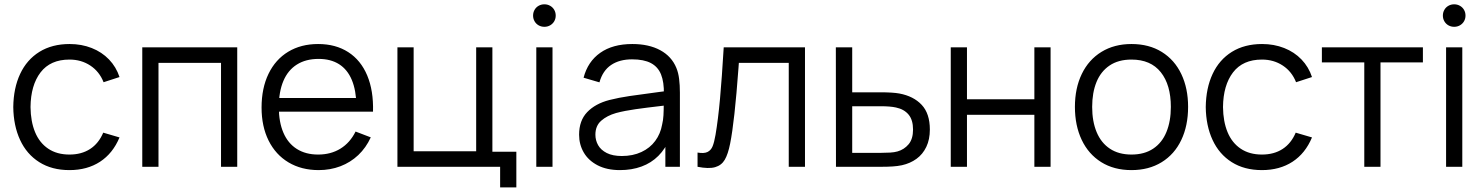

<svg xmlns="http://www.w3.org/2000/svg" viewBox="-20 -754 6711 868"><path d="M40 -270Q41 -355.7 71.1 -419.9Q101.2 -484.2 158.2 -519.6Q215.3 -555 294.7 -555Q348.7 -555 394.6 -536.9Q440.5 -518.8 472.9 -485.1Q505.3 -451.3 520.3 -405.7L448.3 -382.3Q429.3 -430.5 388.3 -457.6Q347.3 -484.7 294 -484.7Q207.7 -484.7 163.3 -426.7Q119 -368.7 118 -270Q118.7 -204.5 138.7 -156.3Q158.7 -108.2 198 -81.8Q237.3 -55.3 294 -55.3Q348.7 -55.3 387.4 -80.5Q426.2 -105.7 446.7 -154.3L520.3 -132.7Q490.3 -60.7 432.3 -22.8Q374.3 15 294 15Q214.3 15 157.4 -21Q100.5 -57 70.8 -121.4Q41 -185.8 40 -270Z M623.2 -540H1052.5V0H979.2V-469.7H696.5V0H623.2Z M1162.5 -267.7Q1162.5 -355.3 1193.9 -420.2Q1225.3 -485.2 1283 -520.1Q1340.7 -555 1418.2 -555Q1497.5 -555 1554.3 -518.4Q1611.2 -481.8 1640.1 -412.9Q1669 -344 1666.3 -249.3H1591.5V-275.3Q1590.2 -345.5 1570.5 -392.6Q1550.8 -439.7 1513 -463.7Q1475.2 -487.7 1420.2 -487.7Q1362.5 -487.7 1322.2 -462.2Q1281.8 -436.8 1261.2 -388.2Q1240.5 -339.5 1240.5 -270Q1240.5 -202.2 1261.2 -154.1Q1281.8 -106 1321.8 -80.7Q1361.8 -55.3 1418.2 -55.3Q1475.7 -55.3 1519.1 -82Q1562.5 -108.7 1587.5 -159.3L1656.2 -133Q1634.8 -86.2 1599.7 -52.9Q1564.5 -19.7 1518.8 -2.3Q1473.2 15 1420.8 15Q1342.8 15 1284.4 -19.8Q1226 -54.7 1194.2 -118.7Q1162.5 -182.7 1162.5 -267.7ZM1214.5 -311H1627.2V-249.3H1214.5Z M2241 0H1776.7V-540H1850V-70.3H2132.7V-540H2206V-68H2314.3V93.3H2241Z M2404.5 -540H2477.8V0H2404.5ZM2390 -683.5Q2390 -697.8 2396.7 -709.5Q2403.3 -721.2 2415 -727.8Q2426.7 -734.5 2441.2 -734.5Q2455.3 -734.5 2467.1 -727.8Q2478.8 -721.2 2485.6 -709.5Q2492.3 -697.8 2492.3 -683.5Q2492.3 -669.5 2485.6 -657.8Q2478.8 -646.2 2467.1 -639.5Q2455.3 -632.8 2441.2 -632.8Q2426.7 -632.8 2415 -639.5Q2403.3 -646.2 2396.7 -657.8Q2390 -669.5 2390 -683.5Z M2598 -145Q2598 -208.7 2634.5 -247Q2671 -285.3 2735.3 -302Q2777.7 -312.7 2826.7 -319.9Q2875.7 -327.2 2960 -338.2Q2985 -341.2 3007.7 -344.3L2981.3 -328.7Q2982.3 -382.8 2968.5 -417.3Q2954.7 -451.8 2922.7 -468.8Q2890.7 -485.7 2837.3 -485.7Q2780.5 -485.7 2742.7 -460.2Q2704.8 -434.7 2690 -381.7L2618.3 -402.7Q2637.3 -475.7 2693.7 -515.3Q2750 -555 2838.7 -555Q2913.2 -555 2964.8 -527.1Q3016.3 -499.2 3037.7 -447Q3046.8 -425 3050.2 -397.1Q3053.7 -369.2 3053.7 -335.3V0H2988V-135.7L3007 -127.3Q2988.3 -81.3 2956.3 -49.3Q2924.3 -17.3 2880.4 -1.2Q2836.5 15 2782.7 15Q2723.7 15 2681.9 -6.6Q2640.2 -28.2 2619.1 -64.5Q2598 -100.8 2598 -145ZM2973.3 -190.7Q2978.2 -210.3 2979.4 -232.8Q2980.7 -255.2 2980.7 -285.5V-294.7L3008.7 -280L2975 -275.7Q2902.3 -267.3 2853 -260.3Q2803.7 -253.3 2765 -243Q2724.2 -231.3 2697.9 -208.2Q2671.7 -185.2 2671.7 -145Q2671.7 -119.8 2683.9 -97.9Q2696.2 -76 2723 -62.3Q2749.8 -48.7 2791 -48.7Q2841.2 -48.7 2879.8 -66.8Q2918.5 -84.8 2942.2 -117Q2966 -149.2 2973.3 -190.7Z M3214.8 -144.7Q3226.5 -213.7 3235 -307Q3243.5 -400.3 3251.8 -540H3619.2V0H3545.8V-469.7H3320.2L3318.5 -445.8Q3300.8 -204 3280.8 -104.7Q3271.3 -56.8 3256.5 -31.7Q3241.7 -6.5 3212.8 1.8Q3183.8 10 3133.5 0V-64.3Q3162.5 -59.2 3178.3 -66.8Q3194.2 -74.5 3201.6 -92.8Q3209 -111 3214.8 -144.7Z M3758.7 -540H3832.7V-336.7H3959Q4016.3 -336.7 4045.7 -331.3Q4110 -319.3 4146.8 -280Q4183.7 -240.7 4183.7 -168.3Q4183.7 -123.5 4167.7 -90Q4151.7 -56.5 4123.2 -35.9Q4094.8 -15.3 4057.3 -7Q4038.5 -3 4015.8 -1.5Q3993.2 0 3965.7 0H3759.3ZM4037.3 -69.3Q4067.8 -78 4087.8 -101.9Q4107.7 -125.8 4107.7 -168.3Q4107.7 -211.8 4087.5 -236Q4067.3 -260.2 4030.7 -268Q4004.8 -273.7 3962.7 -273.7H3832.7V-63H3962.7Q3986.2 -63 4004.5 -64.2Q4022.8 -65.3 4037.3 -69.3Z M4278.2 -540H4351.5V-305.3H4656.2V-540H4729.5V0H4656.2V-235H4351.5V0H4278.2Z M4839.5 -270.7Q4839.5 -355.2 4870.6 -419.6Q4901.7 -484 4959.6 -519.5Q5017.5 -555 5095.2 -555Q5174.7 -555 5232.4 -519.1Q5290.2 -483.2 5320.7 -418.8Q5351.2 -354.5 5351.2 -270.7Q5351.2 -185.7 5320.4 -121.1Q5289.7 -56.5 5231.8 -20.8Q5173.8 15 5095.2 15Q5016 15 4958.3 -21.1Q4900.7 -57.2 4870.1 -121.9Q4839.5 -186.7 4839.5 -270.7ZM5273.2 -270.7Q5273.2 -370.5 5227.7 -427.6Q5182.2 -484.7 5095.2 -484.7Q5036 -484.7 4996.2 -457.8Q4956.5 -431 4937 -383Q4917.5 -335 4917.5 -270.7Q4917.5 -205 4937.8 -156.5Q4958 -108 4997.8 -81.7Q5037.5 -55.3 5095.2 -55.3Q5153.7 -55.3 5193.6 -82.1Q5233.5 -108.8 5253.3 -157.4Q5273.2 -206 5273.2 -270.7Z M5431 -270Q5432 -355.7 5462.1 -419.9Q5492.2 -484.2 5549.2 -519.6Q5606.3 -555 5685.7 -555Q5739.7 -555 5785.6 -536.9Q5831.5 -518.8 5863.9 -485.1Q5896.3 -451.3 5911.3 -405.7L5839.3 -382.3Q5820.3 -430.5 5779.3 -457.6Q5738.3 -484.7 5685 -484.7Q5598.7 -484.7 5554.3 -426.7Q5510 -368.7 5509 -270Q5509.7 -204.5 5529.7 -156.3Q5549.7 -108.2 5589 -81.8Q5628.3 -55.3 5685 -55.3Q5739.7 -55.3 5778.4 -80.5Q5817.2 -105.7 5837.7 -154.3L5911.3 -132.7Q5881.3 -60.7 5823.3 -22.8Q5765.3 15 5685 15Q5605.3 15 5548.4 -21Q5491.5 -57 5461.8 -121.4Q5432 -185.8 5431 -270Z M6147.7 -472H5956V-540H6412.7V-472H6221V0H6147.7Z M6517.5 -540H6590.8V0H6517.5ZM6503 -683.5Q6503 -697.8 6509.7 -709.5Q6516.3 -721.2 6528 -727.8Q6539.7 -734.5 6554.2 -734.5Q6568.3 -734.5 6580.1 -727.8Q6591.8 -721.2 6598.6 -709.5Q6605.3 -697.8 6605.3 -683.5Q6605.3 -669.5 6598.6 -657.8Q6591.8 -646.2 6580.1 -639.5Q6568.3 -632.8 6554.2 -632.8Q6539.7 -632.8 6528 -639.5Q6516.3 -646.2 6509.7 -657.8Q6503 -669.5 6503 -683.5Z"/></svg>

Font: Tap Sans
Style: Regular
Weight: 400
Designer: Tap Payments
Foundry: Tap Payments
Version: Version 1.001;Glyphs 3.1.2 (3151)